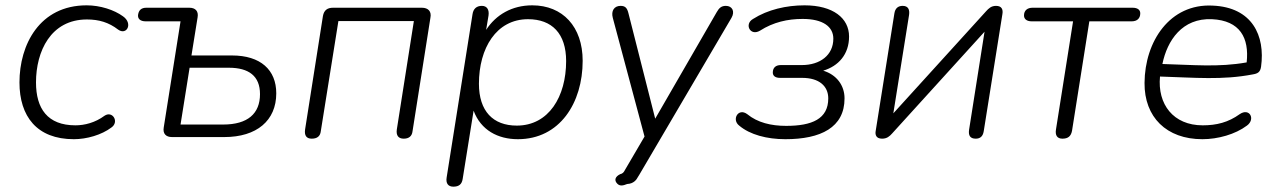

<svg xmlns="http://www.w3.org/2000/svg" viewBox="-20 -514 4795 720"><path d="M257 8C305 8 361 -8 398 -36C428 -57 402 -100 372 -80C337 -54 297 -44 263 -44C158 -44 115 -107 115 -205C115 -321 170 -441 306 -441C351 -441 388 -430 423 -403C455 -380 480 -426 441 -453C408 -477 356 -494 305 -494C128 -494 53 -346 53 -205C53 -78 118 8 257 8Z M625 0H821C943 0 1016 -62 1016 -164C1016 -252 957 -306 850 -306H698L721 -449C725 -472 713 -485 690 -485H529C511 -485 501 -477 498 -460C495 -444 506 -434 526 -434H657L594 -36C590 -13 602 0 625 0ZM817 -47H657L691 -260H838C913 -260 955 -229 955 -161C955 -88 909 -47 817 -47Z M1149 6C1169 6 1181 -3 1183 -22L1249 -435H1532L1468 -28C1465 -6 1474 6 1494 6C1513 6 1525 -3 1527 -22L1594 -447C1599 -471 1586 -485 1562 -485H1229C1208 -485 1195 -476 1191 -454L1124 -28C1121 -6 1129 6 1149 6Z M1680 186C1701 186 1712 177 1715 157L1756 -99C1783 -26 1847 8 1922 8C2079 8 2165 -128 2165 -286C2165 -414 2090 -494 1976 -494C1900 -494 1840 -459 1803 -402L1812 -456C1815 -478 1806 -492 1787 -492C1767 -492 1755 -481 1752 -461L1655 151C1651 174 1661 186 1680 186ZM1918 -43C1829 -43 1776 -97 1776 -200C1776 -333 1841 -442 1960 -442C2050 -442 2103 -388 2103 -285C2103 -152 2038 -43 1918 -43Z M2295 175C2304 184 2315 183 2332 176C2356 175 2367 160 2372 150L2377 142L2723 -447C2737 -471 2726 -492 2702 -492C2686 -492 2677 -485 2668 -469L2437 -69L2337 -463C2332 -484 2325 -492 2307 -492C2283 -492 2271 -473 2278 -447L2397 -2L2325 121L2321 128C2319 132 2313 138 2306 139C2287 148 2282 162 2295 175Z M2925 8C3058 8 3147 -36 3147 -145C3147 -194 3117 -234 3067 -249C3124 -266 3164 -310 3164 -377C3164 -446 3104 -494 2997 -494C2929 -494 2859 -478 2804 -443C2770 -424 2793 -377 2830 -399C2880 -431 2934 -443 2990 -443C3066 -443 3105 -414 3105 -369C3105 -307 3055 -270 2987 -270H2908C2889 -270 2878 -260 2878 -242C2878 -229 2888 -222 2905 -222H2988C3052 -222 3086 -191 3086 -145C3086 -68 3025 -42 2928 -42C2872 -42 2821 -54 2782 -86C2748 -111 2723 -65 2752 -43C2792 -9 2856 8 2925 8Z M3288 6C3306 6 3316 -3 3325 -13L3672 -395L3614 -27C3611 -6 3618 6 3639 6C3656 6 3666 -3 3669 -22L3739 -461C3742 -478 3737 -492 3715 -492C3697 -492 3687 -482 3678 -472L3330 -89L3389 -458C3392 -479 3385 -492 3365 -492C3348 -492 3337 -483 3334 -464L3264 -24C3261 -9 3265 6 3288 6Z M3964 6C3985 6 3996 -3 4000 -23L4065 -434H4224C4244 -434 4256 -445 4256 -464C4256 -477 4246 -485 4227 -485H3852C3833 -485 3820 -475 3820 -456C3820 -442 3831 -434 3849 -434H4004L3940 -29C3936 -6 3945 6 3964 6Z M4489 8C4547 8 4612 -10 4656 -43C4689 -67 4666 -111 4629 -86C4586 -55 4542 -44 4490 -44C4380 -44 4320 -123 4330 -227C4461 -223 4564 -213 4678 -235C4696 -238 4706 -243 4709 -264C4725 -380 4676 -487 4527 -493C4367 -501 4273 -359 4272 -203C4271 -75 4354 8 4489 8ZM4339 -274C4357 -362 4413 -447 4525 -442C4630 -437 4665 -372 4655 -280C4549 -261 4453 -271 4339 -274Z"/></svg>

Font: SN Pro Light
Style: Italic
Weight: 300
Italic angle: -8.99998°
Designer: Tobias Whetton
Foundry: Supernotes
Version: Version 1.001;Glyphs 3.2 (3249)